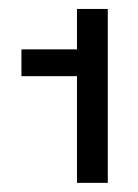

<svg xmlns="http://www.w3.org/2000/svg" viewBox="-20 -898 302 420"><path d="M26.9 -731.4V-790H148.4V-878.4H215.8V-498H148.4V-731.4Z"/></svg>

Font: Estedad-FD SemiBold
Style: Regular
Weight: 600
Designer: Amin Abedi
Version: Version 7.3